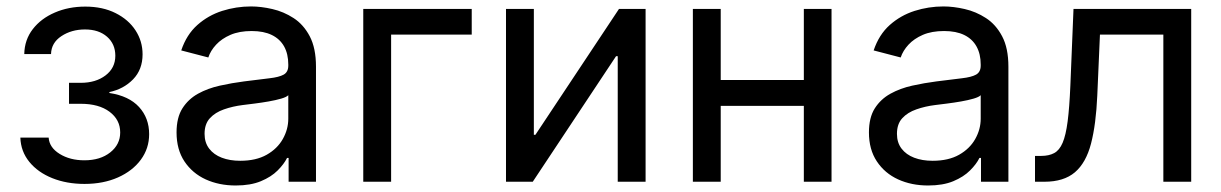

<svg xmlns="http://www.w3.org/2000/svg" viewBox="-20 -567 3810 599"><path d="M243.7 6.8Q188 6.8 143.1 -11.2Q98.1 -29.3 71.5 -62Q44.9 -94.7 43.5 -137.7H131.8Q133.8 -106.9 166 -86.9Q198.2 -66.9 243.2 -66.9Q293 -66.9 324 -91.6Q355 -116.2 355 -153.8Q355 -193.4 321.8 -218.3Q288.6 -243.2 231.9 -243.2H195.3V-308.6H231.9Q278.8 -308.6 309.3 -331.8Q339.8 -355 339.8 -393.1Q339.8 -429.7 314 -452.4Q288.1 -475.1 245.1 -475.1Q203.1 -475.1 171.6 -454.3Q140.1 -433.6 139.2 -398.4H55.7Q56.6 -442.9 82.3 -476.1Q107.9 -509.3 150.9 -527.8Q193.8 -546.4 246.1 -546.4Q300.3 -546.4 340.6 -526.1Q380.9 -505.9 402.8 -472.2Q424.8 -438.5 424.8 -397.5Q424.8 -350.1 395.3 -319.6Q365.7 -289.1 321.3 -279.8V-276.9Q382.3 -267.6 413.8 -233.2Q445.3 -198.7 445.3 -148.4Q445.3 -104 419.4 -68.8Q393.6 -33.7 347.9 -13.4Q302.2 6.8 243.7 6.8Z M715.3 11.7Q663.6 11.7 621.8 -7.3Q580.1 -26.4 555.4 -63.5Q530.8 -100.6 530.8 -153.8Q530.8 -200.2 549.1 -229Q567.4 -257.8 597.9 -274.7Q628.4 -291.5 665.8 -299.8Q703.1 -308.1 741.2 -313Q790.5 -319.3 820.6 -322.8Q850.6 -326.2 865 -334.2Q879.4 -342.3 879.4 -362.3V-365.7Q879.4 -398.4 866.5 -421.9Q853.5 -445.3 828.1 -457.8Q802.7 -470.2 765.1 -470.2Q726.6 -470.2 699 -458.3Q671.4 -446.3 654.1 -427.5Q636.7 -408.7 629.9 -387.7L545.4 -409.7Q562 -459 595.7 -489Q629.4 -519 673.1 -533Q716.8 -546.9 763.2 -546.9Q794.4 -546.9 829.6 -538.8Q864.7 -530.8 895.8 -510.7Q926.8 -490.7 946.3 -453.9Q965.8 -417 965.8 -358.9V0H880.4V-74.2H875.5Q866.2 -55.2 846.2 -35.2Q826.2 -15.1 793.9 -1.7Q761.7 11.7 715.3 11.7ZM729.5 -65.4Q778.8 -65.4 812 -84.2Q845.2 -103 862.3 -133.3Q879.4 -163.6 879.4 -196.8V-270Q874 -264.2 857.2 -259.3Q840.3 -254.4 818.1 -250.5Q795.9 -246.6 774.2 -243.9Q752.4 -241.2 737.3 -239.3Q706.1 -235.4 678.7 -225.8Q651.4 -216.3 634.8 -198.2Q618.2 -180.2 618.2 -149.4Q618.2 -122.1 632.6 -103.3Q647 -84.5 671.9 -75Q696.8 -65.4 729.5 -65.4Z M1451.7 -539.1V-459H1200.2V0H1113.3V-539.1Z M1994.1 0H1907.2V-391.6H1901.9L1642.1 0H1558.6V-539.1H1645.5V-146.5H1650.4L1911.1 -539.1H1994.1Z M2507.3 -317.4V-236.8H2207.5V-317.4ZM2228.5 -539.1V0H2141.6V-539.1ZM2574.2 -539.1V0H2487.8V-539.1Z M2875.5 11.7Q2823.7 11.7 2782 -7.3Q2740.2 -26.4 2715.6 -63.5Q2690.9 -100.6 2690.9 -153.8Q2690.9 -200.2 2709.2 -229Q2727.5 -257.8 2758.1 -274.7Q2788.6 -291.5 2825.9 -299.8Q2863.3 -308.1 2901.4 -313Q2950.7 -319.3 2980.7 -322.8Q3010.7 -326.2 3025.1 -334.2Q3039.6 -342.3 3039.6 -362.3V-365.7Q3039.6 -398.4 3026.6 -421.9Q3013.7 -445.3 2988.3 -457.8Q2962.9 -470.2 2925.3 -470.2Q2886.7 -470.2 2859.1 -458.3Q2831.5 -446.3 2814.2 -427.5Q2796.9 -408.7 2790 -387.7L2705.6 -409.7Q2722.2 -459 2755.9 -489Q2789.6 -519 2833.3 -533Q2877 -546.9 2923.3 -546.9Q2954.6 -546.9 2989.7 -538.8Q3024.9 -530.8 3055.9 -510.7Q3086.9 -490.7 3106.4 -453.9Q3126 -417 3126 -358.9V0H3040.5V-74.2H3035.6Q3026.4 -55.2 3006.3 -35.2Q2986.3 -15.1 2954.1 -1.7Q2921.9 11.7 2875.5 11.7ZM2889.6 -65.4Q2939 -65.4 2972.2 -84.2Q3005.4 -103 3022.5 -133.3Q3039.6 -163.6 3039.6 -196.8V-270Q3034.2 -264.2 3017.3 -259.3Q3000.5 -254.4 2978.3 -250.5Q2956.1 -246.6 2934.3 -243.9Q2912.6 -241.2 2897.5 -239.3Q2866.2 -235.4 2838.9 -225.8Q2811.5 -216.3 2794.9 -198.2Q2778.3 -180.2 2778.3 -149.4Q2778.3 -122.1 2792.7 -103.3Q2807.1 -84.5 2832 -75Q2856.9 -65.4 2889.6 -65.4Z M3209 0V-80.6H3228.5Q3252.4 -80.6 3268.8 -89.4Q3285.2 -98.1 3295.2 -121.6Q3305.2 -145 3310.8 -188.2Q3316.4 -231.4 3319.3 -299.8L3329.1 -539.1H3696.3V0H3609.4V-459H3411.6L3403.3 -269Q3399.4 -179.2 3383.8 -119.1Q3368.2 -59.1 3333.5 -29.5Q3298.8 0 3238.3 0Z"/></svg>

Font: Inter 18pt
Style: Regular
Weight: 400
Designer: Rasmus Andersson
Foundry: rsms
Version: Version 4.001;git-66647c0bb